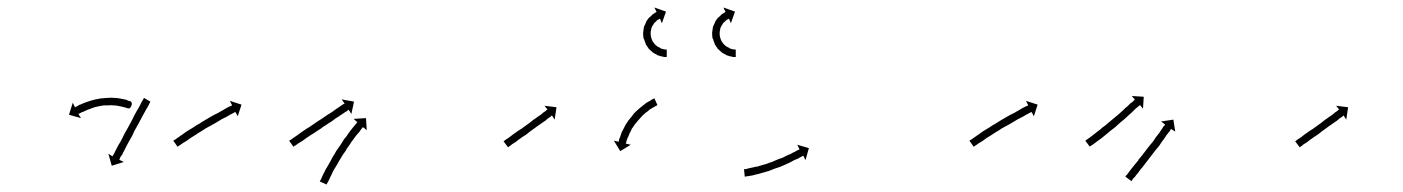

<svg xmlns="http://www.w3.org/2000/svg" viewBox="-20 -489 3741 512"><path d="M319 -201Q319 -201 319 -201Q319 -201 319 -201Q319 -200 319 -200Q319 -200 319 -200Q318 -201 316 -202Q316 -202 316.5 -202Q317 -202 317 -202Q317 -202 317 -202Q317 -202 317 -202Q314 -202 311 -203Q311 -203 311 -203Q311 -203 311 -203Q311 -203 311 -203Q311 -203 311 -203Q307 -204 303 -205Q303 -205 303 -205Q303 -205 303 -205Q303 -205 303 -205Q303 -205 303 -205Q298 -206 293 -207Q293 -207 293 -207Q293 -207 293 -207Q293 -207 293 -207Q293 -207 293 -207Q288 -208 282 -208Q282 -208 282 -208Q282 -208 282 -208Q282 -208 282 -208Q282 -208 282 -208Q276 -209 270 -208Q270 -208 270 -208Q270 -208 270 -208Q270 -208 270 -208Q270 -208 270 -208Q264 -208 257 -208Q257 -208 257 -208Q257 -208 257 -208Q257 -208 257 -208Q257 -208 257 -208Q251 -207 245 -206Q245 -206 245 -206Q245 -206 245 -206Q245 -206 245 -206Q245 -206 245 -206Q238 -204 232 -203Q232 -203 232 -203Q232 -203 232 -203Q232 -203 232 -203Q232 -203 232 -203Q226 -201 221 -199Q221 -199 221 -199Q221 -199 221 -199Q221 -199 221 -199Q221 -199 221 -199Q215 -197 210 -195Q210 -195 210 -195Q210 -195 210 -195Q211 -195 211 -195Q211 -195 211 -195Q206 -193 202 -191Q202 -191 202 -191Q202 -191 202 -191Q202 -191 202 -191Q202 -191 202 -191Q198 -190 195 -188Q195 -188 195 -188Q195 -188 195 -188Q195 -188 195 -188Q195 -188 195 -188Q193 -187 191 -186Q190 -186 189 -185L196 -174L164 -183L174 -215L180 -203Q181 -203 182 -204Q184 -205 186 -206Q186 -206 186 -206Q186 -206 186 -206Q186 -206 186 -206Q186 -206 186 -206Q190 -208 193 -210Q193 -210 193.5 -210Q194 -210 194 -210Q194 -210 194 -210Q194 -210 194 -210Q198 -212 203 -214Q203 -214 203 -214Q203 -214 203 -214Q203 -214 203 -214Q203 -214 203 -214Q208 -216 214 -218Q214 -218 214 -218Q214 -218 214 -218Q214 -218 214 -218Q214 -218 214 -218Q220 -220 227 -222Q227 -222 227 -222Q227 -222 227 -222Q227 -222 227 -222Q227 -222 227 -222Q234 -224 241 -225Q241 -225 241 -225Q241 -225 241 -225Q241 -225 241 -225Q241 -225 241 -225Q248 -227 255 -227Q255 -227 255 -227Q255 -227 255 -227Q255 -227 255 -227Q255 -227 255 -227Q262 -228 269 -228Q269 -228 269 -228Q269 -228 269 -228Q269 -228 269 -228Q269 -228 269 -228Q276 -229 283 -228Q283 -228 283 -228Q283 -228 283 -228Q283 -228 283 -228Q283 -228 283 -228Q290 -228 296 -227Q296 -227 296 -227Q296 -227 296 -227Q296 -227 296 -227Q296 -227 296 -227Q302 -226 307 -225Q307 -225 307 -225Q307 -225 307 -225Q307 -225 307 -225Q307 -225 307 -225Q312 -224 317 -223Q317 -223 317 -223Q317 -223 317 -223Q317 -223 317 -223Q317 -223 317 -223Q320 -221 323 -220Q323 -220 323 -220Q323 -220 323 -220Q323 -220 323.5 -220Q324 -220 324 -220Q326 -220 327 -219Q327 -219 327 -219Q327 -219 327 -219Q327 -219 327 -219Q327 -219 327 -219Q330 -218 325.5 -209Q321 -200 319 -201L328 -219Q334 -215 330 -206Q326 -197 319 -201ZM380 -216Q379 -214 378 -212Q376 -208 374 -204Q371 -200 368 -194Q365 -189 362 -183Q358 -176 355 -170Q351 -163 347 -155Q343 -148 339 -141Q336 -134 332 -126Q328 -119 324 -112Q321 -106 317 -99Q314 -93 311 -87Q308 -82 306 -77Q304 -74 301 -70Q300 -67 299 -65Q299 -64 298.5 -63.5Q298 -63 298 -63L310 -57L278 -47L269 -79L280 -72Q281 -73 281 -73.5Q281 -74 281 -74Q282 -76 284 -79Q286 -83 288 -87Q290 -91 293 -97Q296 -103 300 -109Q303 -115 307 -122Q310 -129 314 -136Q318 -143 322 -150Q326 -158 330 -165Q334 -172 337 -179Q341 -186 344 -192Q348 -198 351 -204Q354 -209 356 -214Q358 -218 360 -221Q362 -224 363 -226Q363 -227 364 -228L381 -218Q381 -217 380 -216Z M444 -115Q446 -116 449 -118Q452 -121 456 -123Q461 -127 466 -130Q471 -134 477 -138Q484 -142 490 -146Q497 -150 504 -155Q512 -159 519 -164Q526 -168 534 -173Q541 -177 548 -181Q555 -185 562 -188Q568 -192 574 -195Q579 -198 584 -201Q588 -203 592 -205Q595 -206 597 -207Q598 -208 599 -208L593 -220L624 -210L614 -179L608 -190Q607 -190 606 -190Q604 -188 601 -187Q598 -185 593 -183Q589 -180 583 -177Q577 -174 571 -171Q565 -167 558 -163Q551 -159 544 -155Q536 -151 529 -147Q522 -142 515 -138Q508 -134 501 -129Q495 -125 488 -121Q482 -117 477 -113Q472 -110 467 -107Q463 -104 460 -102Q457 -100 455 -99Q454 -98 454 -97L442 -114Q443 -114 444 -115Z M753 -115Q755 -116 758 -118Q761 -121 765 -123Q769 -126 775 -130Q780 -134 786 -138Q792 -142 798 -146Q805 -150 812 -155Q818 -159 825 -164Q834 -170 839 -173Q846 -178 852 -182Q859 -186 865 -190Q871 -194 876 -198Q881 -201 885 -204Q889 -207 892 -209Q895 -211 897 -212Q898 -212 899 -213L891 -224L924 -218L917 -185L910 -196Q909 -196 908 -195Q906 -194 904 -192Q900 -190 896 -187Q892 -184 887 -181Q882 -177 876 -174Q870 -170 864 -165Q857 -161 850 -156Q847 -154 843.5 -152Q840 -150 837 -147Q829 -142 823 -138Q816 -133 809 -129Q803 -125 797 -121Q791 -117 786 -113Q781 -110 776 -107Q772 -104 769 -102Q766 -100 764 -99Q763 -98 763 -97L751 -114Q752 -114 753 -115ZM833 -6Q834 -8 836 -11Q838 -15 840 -20Q840 -20 840 -20Q840 -20 840 -20Q840 -20 840 -20Q840 -20 840 -20Q842 -25 845 -30Q845 -30 845 -30Q845 -30 845 -30Q845 -30 845 -30Q845 -30 845 -30Q848 -37 852 -43Q852 -43 852 -43Q852 -43 852 -43Q852 -43 852 -43Q852 -43 852 -43Q856 -50 860 -57Q860 -57 860 -57Q860 -57 860 -57Q860 -57 860 -57Q860 -57 860 -57Q864 -64 868 -72Q868 -72 868 -72Q868 -72 868 -72Q868 -72 868 -72Q868 -72 868 -72Q873 -79 877 -87Q877 -87 877 -87Q877 -87 877 -87Q877 -87 877 -87Q877 -87 877 -87Q882 -94 887 -101Q887 -101 887 -101Q887 -101 887 -101Q887 -101 887 -101Q887 -101 887 -101Q892 -109 896 -115Q896 -115 896 -115Q896 -115 896 -115Q896 -115 896 -115.5Q896 -116 896 -116Q901 -122 906 -128Q906 -128 906 -128Q906 -128 906 -128Q906 -129 906 -129Q906 -129 906 -129Q910 -134 914 -140Q914 -140 914 -140Q914 -140 914 -140Q914 -140 914 -140Q914 -140 914 -140Q918 -145 922 -150Q922 -150 922 -150Q922 -150 922 -150Q922 -150 922 -150Q922 -150 922 -150Q925 -154 928 -157Q930 -160 932 -162Q932 -162 933 -163L923 -172L956 -174L958 -142L948 -150Q948 -150 947 -149Q945 -147 943 -144Q941 -141 938 -137Q938 -137 938 -137Q938 -137 938 -137Q938 -137 938 -137Q938 -137 938 -137Q934 -133 930 -128Q930 -128 930 -128Q930 -128 930 -128Q930 -128 930 -128Q930 -128 930 -128Q926 -122 922 -117Q922 -117 922 -117Q922 -117 922 -117Q922 -117 922 -117Q922 -117 922 -117Q917 -111 913 -104Q913 -104 913 -104Q913 -104 913 -104Q913 -104 913 -104Q913 -104 913 -104Q908 -97 903 -90Q903 -90 903 -90Q903 -90 903 -90Q903 -90 903.5 -90Q904 -90 904 -90Q899 -83 894 -76Q894 -76 894 -76Q894 -76 894 -76Q894 -76 894 -76Q894 -76 894 -76Q890 -69 885 -61Q885 -61 885 -61Q885 -61 885 -61Q885 -61 885 -61Q885 -61 885 -61Q881 -54 877 -47Q877 -47 877 -47Q877 -47 877 -47Q877 -47 877 -47Q877 -47 877 -47Q873 -40 869 -34Q869 -34 869 -34Q869 -34 869 -34Q869 -34 869 -34Q869 -34 869 -34Q866 -27 863 -21Q863 -21 863 -21Q863 -21 863 -21Q863 -21 863 -21Q863 -21 863 -21Q860 -16 858 -11Q858 -11 858 -11Q858 -11 858 -11Q858 -11 858 -11Q858 -11 858 -11Q856 -6 854 -3Q852 0 851 3Q851 3 851 3L833 -5Q833 -5 833 -6Z M1324 -113Q1326 -114 1328 -116Q1330 -118 1334 -120Q1338 -123 1341 -125Q1346 -129 1350 -132Q1355 -135 1360 -139Q1366 -143 1371 -146Q1376 -150 1382 -154Q1387 -158 1393 -162Q1398 -166 1403 -170Q1408 -173 1413 -177Q1417 -180 1422 -183Q1426 -186 1429 -189Q1432 -191 1435 -193Q1437 -195 1438 -196Q1439 -196 1440 -197L1432 -207L1464 -203L1459 -170L1452 -181Q1451 -180 1450 -180Q1449 -178 1447 -177Q1444 -175 1441 -173Q1437 -170 1434 -167Q1429 -164 1425 -161Q1420 -157 1415 -154Q1410 -150 1404 -146Q1399 -142 1393 -138Q1388 -134 1383 -130Q1377 -126 1372 -123Q1367 -119 1362 -116Q1358 -112 1353 -109Q1350 -107 1345 -104Q1342 -101 1340 -100Q1337 -98 1336 -97Q1335 -97 1335 -96L1323 -112Q1323 -113 1324 -113Z M1732 -208Q1732 -208 1732 -208Q1732 -208 1732 -208Q1732 -208 1732 -208Q1732 -208 1732 -208Q1730 -207 1728 -206Q1728 -206 1728 -206Q1728 -206 1728 -206Q1728 -206 1728 -206Q1728 -206 1728 -206Q1726 -205 1723 -203Q1723 -203 1723 -203Q1723 -203 1723 -203Q1723 -203 1723 -203Q1723 -203 1723 -203Q1719 -201 1715 -198Q1715 -198 1715 -198Q1715 -198 1715 -198Q1715 -198 1715 -198.5Q1715 -199 1715 -199Q1711 -196 1707 -192Q1707 -192 1707 -192Q1707 -192 1707 -192Q1707 -192 1707 -192Q1707 -192 1707 -192Q1702 -189 1698 -185Q1698 -185 1698 -185Q1698 -185 1698 -185Q1698 -185 1698 -185Q1698 -185 1698 -185Q1693 -181 1689 -176Q1689 -176 1689 -176Q1689 -176 1689 -176Q1689 -176 1689 -176Q1689 -176 1689 -176Q1684 -171 1680 -166Q1680 -166 1680 -166Q1680 -166 1680 -166Q1680 -166 1680 -166Q1680 -166 1680 -166Q1676 -161 1672 -156Q1672 -156 1672 -156Q1672 -156 1672 -156Q1672 -156 1672 -156Q1672 -156 1672 -156Q1669 -151 1665 -146Q1665 -146 1665 -146Q1665 -146 1665 -146Q1665 -146 1665 -146Q1665 -146 1665 -146Q1662 -140 1660 -135Q1660 -135 1660 -135Q1660 -135 1660 -135Q1660 -135 1660 -135.5Q1660 -136 1660 -136Q1658 -131 1656 -126Q1656 -126 1656 -126Q1656 -126 1656 -126Q1656 -126 1656 -126Q1656 -126 1656 -126Q1654 -122 1652 -118Q1652 -118 1652.5 -118Q1653 -118 1653 -118Q1653 -118 1653 -118Q1653 -118 1653 -118Q1651 -115 1650 -112Q1650 -112 1650 -112Q1650 -112 1651 -112Q1651 -112 1651 -112Q1651 -112 1651 -112Q1650 -109 1649 -108Q1649 -108 1649 -108Q1649 -108 1649 -108Q1649 -108 1649 -108Q1649 -108 1649 -108Q1649 -107 1649 -106L1662 -103L1634 -86L1617 -114L1630 -111Q1630 -112 1630 -113Q1630 -113 1630 -113Q1630 -113 1630 -113Q1630 -113 1630 -113Q1630 -113 1630 -113Q1631 -115 1631 -117Q1631 -117 1631 -117Q1631 -117 1631 -117Q1631 -117 1631 -117Q1631 -117 1631 -117Q1632 -121 1634 -124Q1634 -124 1634 -124Q1634 -124 1634 -125Q1634 -125 1634 -125Q1634 -125 1634 -125Q1635 -129 1637 -134Q1637 -134 1637 -134Q1637 -134 1637 -134Q1637 -134 1637 -134Q1637 -134 1637 -134Q1639 -139 1642 -144Q1642 -144 1642 -144Q1642 -144 1642 -144Q1642 -144 1642 -144Q1642 -144 1642 -144Q1645 -150 1648 -156Q1648 -156 1648 -156Q1648 -156 1648 -156Q1648 -156 1648 -156Q1648 -156 1648 -156Q1652 -162 1656 -168Q1656 -168 1656 -168Q1656 -168 1656 -168Q1656 -168 1656 -168Q1656 -168 1656 -168Q1660 -173 1665 -179Q1665 -179 1665 -179Q1665 -179 1665 -179Q1665 -179 1665 -179Q1665 -179 1665 -179Q1669 -185 1674 -190Q1674 -190 1674 -190Q1674 -190 1674 -190Q1674 -190 1674 -190Q1674 -190 1674 -190Q1679 -195 1685 -200Q1685 -200 1685 -200Q1685 -200 1685 -200Q1685 -200 1685 -200Q1685 -200 1685 -200Q1690 -204 1695 -208Q1695 -208 1695 -208Q1695 -208 1695 -208Q1695 -208 1695 -208Q1695 -208 1695 -208Q1700 -212 1704 -215Q1704 -215 1704 -215Q1704 -215 1704 -215Q1704 -215 1704 -215Q1704 -215 1704 -215Q1709 -218 1713 -220Q1713 -220 1713 -220Q1713 -220 1713 -220Q1713 -220 1713 -220Q1713 -220 1713 -220Q1716 -222 1719 -224Q1719 -224 1719 -224Q1719 -224 1719 -224Q1719 -224 1719 -224Q1719 -224 1719 -224Q1722 -225 1723 -226Q1723 -226 1723 -226Q1723 -226 1723 -226Q1723 -226 1723 -226Q1723 -226 1723 -226Q1724 -226 1725 -227L1733 -209Q1733 -208 1732 -208Z M1940 -337Q1940 -337 1940 -337Q1940 -337 1940 -337Q1940 -337 1940 -337Q1940 -337 1940 -337Q1938 -337 1935 -337Q1935 -337 1935 -337Q1935 -337 1935 -337Q1935 -337 1935 -337Q1935 -337 1935 -337Q1931 -338 1927 -339Q1927 -339 1927 -339Q1927 -339 1927 -339Q1927 -339 1926.5 -339Q1926 -339 1926 -339Q1922 -340 1917 -342Q1917 -342 1916.5 -342Q1916 -342 1916 -342Q1916 -343 1916 -343Q1916 -343 1916 -343Q1911 -345 1905 -349Q1905 -349 1905 -349Q1905 -349 1905 -349Q1905 -349 1905 -349Q1905 -349 1905 -349Q1900 -353 1895 -358Q1895 -358 1895 -358Q1895 -358 1894 -359Q1894 -359 1894 -359Q1894 -359 1894 -359Q1890 -365 1886 -371Q1886 -371 1886 -371Q1886 -371 1886 -371Q1886 -371 1886 -371.5Q1886 -372 1886 -372Q1883 -379 1881 -386Q1881 -386 1881 -386Q1881 -386 1881 -386Q1880 -386 1880 -386.5Q1880 -387 1880 -387Q1879 -394 1879 -401Q1879 -401 1879 -401.5Q1879 -402 1879 -402Q1879 -402 1879 -402Q1879 -402 1879 -402Q1880 -409 1881 -416Q1881 -416 1881 -416.5Q1881 -417 1881 -417Q1881 -417 1881 -417Q1881 -417 1881 -417Q1884 -424 1887 -430Q1887 -430 1887 -430Q1887 -430 1887 -430Q1887 -430 1887 -430.5Q1887 -431 1887 -431Q1890 -436 1894 -441Q1894 -441 1894 -441Q1894 -441 1894 -441Q1894 -441 1894 -441Q1894 -441 1894 -441Q1898 -445 1902 -448Q1902 -448 1902 -448Q1902 -448 1902 -449Q1902 -449 1902 -449Q1902 -449 1902 -449Q1905 -451 1908 -453Q1908 -453 1908.5 -453Q1909 -453 1909 -453Q1909 -453 1909 -453.5Q1909 -454 1909 -454Q1911 -455 1913 -456Q1913 -456 1913 -456Q1913 -456 1913 -456Q1913 -456 1913 -456Q1913 -456 1913 -456Q1914 -457 1915 -457L1909 -469L1940 -458L1929 -427L1924 -439Q1923 -439 1922 -438Q1922 -438 1922 -438Q1922 -438 1922 -438Q1922 -438 1922 -438Q1922 -438 1922 -438Q1921 -438 1919 -436Q1919 -436 1919 -436Q1919 -436 1919 -436Q1919 -437 1919 -437Q1919 -437 1919 -437Q1917 -435 1914 -433Q1914 -433 1914 -433Q1914 -433 1915 -433Q1915 -433 1915 -433Q1915 -433 1915 -433Q1912 -431 1909 -428Q1909 -428 1909 -428Q1909 -428 1909 -428Q1909 -428 1909 -428Q1909 -428 1909 -428Q1907 -425 1904 -420Q1904 -420 1904 -420.5Q1904 -421 1904 -421Q1904 -421 1904 -421Q1904 -421 1904 -421Q1902 -416 1900 -411Q1900 -411 1900.5 -411Q1901 -411 1901 -412Q1901 -412 1901 -412Q1901 -412 1901 -412Q1899 -406 1899 -401Q1899 -401 1899 -401Q1899 -401 1899 -401Q1899 -401 1899 -401.5Q1899 -402 1899 -402Q1899 -396 1900 -390Q1900 -390 1900 -390Q1900 -390 1900 -391Q1900 -391 1900 -391Q1900 -391 1900 -391Q1901 -385 1904 -380Q1904 -380 1904 -380Q1904 -380 1904 -380Q1904 -381 1903.5 -381Q1903 -381 1903 -381Q1906 -376 1910 -371Q1910 -371 1910 -371.5Q1910 -372 1910 -372Q1909 -372 1909 -372Q1909 -372 1909 -372Q1913 -368 1917 -365Q1917 -365 1917 -365Q1917 -365 1917 -365Q1917 -365 1917 -365Q1917 -365 1917 -365Q1921 -363 1925 -361Q1925 -361 1925 -361Q1925 -361 1924 -361Q1924 -361 1924 -361Q1924 -361 1924 -361Q1928 -359 1932 -358Q1932 -358 1932 -358Q1932 -358 1931 -358Q1931 -358 1931 -358Q1931 -358 1931 -358Q1935 -358 1937 -357Q1937 -357 1937 -357Q1937 -357 1937 -357Q1937 -357 1937 -357Q1937 -357 1937 -357Q1939 -357 1941 -357Q1941 -357 1941 -357Q1941 -357 1941 -357Q1941 -357 1941 -357Q1941 -357 1941 -357Q1941 -357 1942 -357V-337Q1941 -337 1940 -337ZM1756 -337Q1756 -337 1756 -337Q1756 -337 1756 -337Q1756 -337 1756 -337Q1756 -337 1756 -337Q1754 -337 1751 -337Q1751 -337 1751 -337Q1751 -337 1751 -337Q1751 -337 1751 -337Q1751 -337 1751 -337Q1747 -338 1743 -339Q1743 -339 1743 -339Q1743 -339 1743 -339Q1743 -339 1742.5 -339Q1742 -339 1742 -339Q1738 -340 1733 -342Q1733 -342 1732.5 -342Q1732 -342 1732 -342Q1732 -343 1732 -343Q1732 -343 1732 -343Q1727 -345 1721 -349Q1721 -349 1721 -349Q1721 -349 1721 -349Q1721 -349 1721 -349Q1721 -349 1721 -349Q1716 -353 1711 -358Q1711 -358 1711 -358Q1711 -358 1710 -359Q1710 -359 1710 -359Q1710 -359 1710 -359Q1706 -365 1702 -371Q1702 -371 1702 -371Q1702 -371 1702 -371Q1702 -371 1702 -371.5Q1702 -372 1702 -372Q1699 -379 1697 -386Q1697 -386 1697 -386Q1697 -386 1697 -386Q1696 -386 1696 -386.5Q1696 -387 1696 -387Q1695 -394 1695 -401Q1695 -401 1695 -401.5Q1695 -402 1695 -402Q1695 -402 1695 -402Q1695 -402 1695 -402Q1696 -409 1697 -416Q1697 -416 1697 -416.5Q1697 -417 1697 -417Q1697 -417 1697 -417Q1697 -417 1697 -417Q1700 -424 1703 -430Q1703 -430 1703 -430Q1703 -430 1703 -430Q1703 -430 1703 -430.5Q1703 -431 1703 -431Q1706 -436 1710 -441Q1710 -441 1710 -441Q1710 -441 1710 -441Q1710 -441 1710 -441Q1710 -441 1710 -441Q1714 -445 1718 -448Q1718 -448 1718 -448Q1718 -448 1718 -449Q1718 -449 1718 -449Q1718 -449 1718 -449Q1721 -451 1724 -453Q1724 -453 1724.5 -453Q1725 -453 1725 -453Q1725 -453 1725 -453.5Q1725 -454 1725 -454Q1727 -455 1729 -456Q1729 -456 1729 -456Q1729 -456 1729 -456Q1729 -456 1729 -456Q1729 -456 1729 -456Q1730 -457 1731 -457L1725 -469L1756 -458L1745 -427L1740 -439Q1739 -439 1738 -438Q1738 -438 1738 -438Q1738 -438 1738 -438Q1738 -438 1738 -438Q1738 -438 1738 -438Q1737 -438 1735 -436Q1735 -436 1735 -436Q1735 -436 1735 -436Q1735 -437 1735 -437Q1735 -437 1735 -437Q1733 -435 1730 -433Q1730 -433 1730 -433Q1730 -433 1731 -433Q1731 -433 1731 -433Q1731 -433 1731 -433Q1728 -431 1725 -428Q1725 -428 1725 -428Q1725 -428 1725 -428Q1725 -428 1725 -428Q1725 -428 1725 -428Q1723 -425 1720 -420Q1720 -420 1720 -420.5Q1720 -421 1720 -421Q1720 -421 1720 -421Q1720 -421 1720 -421Q1718 -416 1716 -411Q1716 -411 1716.5 -411Q1717 -411 1717 -412Q1717 -412 1717 -412Q1717 -412 1717 -412Q1715 -406 1715 -401Q1715 -401 1715 -401Q1715 -401 1715 -401Q1715 -401 1715 -401.5Q1715 -402 1715 -402Q1715 -396 1716 -390Q1716 -390 1716 -390Q1716 -390 1716 -391Q1716 -391 1716 -391Q1716 -391 1716 -391Q1717 -385 1720 -380Q1720 -380 1720 -380Q1720 -380 1720 -380Q1720 -381 1719.5 -381Q1719 -381 1719 -381Q1722 -376 1726 -371Q1726 -371 1726 -371.5Q1726 -372 1726 -372Q1725 -372 1725 -372Q1725 -372 1725 -372Q1729 -368 1733 -365Q1733 -365 1733 -365Q1733 -365 1733 -365Q1733 -365 1733 -365Q1733 -365 1733 -365Q1737 -363 1741 -361Q1741 -361 1741 -361Q1741 -361 1740 -361Q1740 -361 1740 -361Q1740 -361 1740 -361Q1744 -359 1748 -358Q1748 -358 1748 -358Q1748 -358 1747 -358Q1747 -358 1747 -358Q1747 -358 1747 -358Q1751 -358 1753 -357Q1753 -357 1753 -357Q1753 -357 1753 -357Q1753 -357 1753 -357Q1753 -357 1753 -357Q1755 -357 1757 -357Q1757 -357 1757 -357Q1757 -357 1757 -357Q1757 -357 1757 -357Q1757 -357 1757 -357Q1757 -357 1758 -357V-337Q1757 -337 1756 -337Z M1965 -38Q1965 -38 1965 -38Q1965 -38 1965 -38Q1964 -38 1964 -38Q1964 -38 1964 -38Q1966 -38 1969 -38Q1969 -38 1969 -38Q1969 -38 1969 -38Q1969 -38 1969 -38Q1969 -38 1969 -38Q1972 -39 1976 -40Q1976 -40 1976 -40Q1976 -40 1976 -40Q1976 -40 1976 -40Q1976 -40 1976 -40Q1980 -41 1985 -42Q1985 -42 1985 -42Q1985 -42 1985 -42Q1985 -42 1985 -42Q1985 -42 1985 -42Q1991 -43 1997 -45Q1997 -45 1997 -44.5Q1997 -44 1997 -44Q1997 -44 1997 -44Q1997 -44 1997 -44Q2003 -46 2010 -48Q2010 -48 2010 -48Q2010 -48 2010 -48Q2010 -48 2010 -48Q2010 -48 2010 -48Q2017 -50 2024 -52Q2024 -52 2024 -52Q2024 -52 2024 -52Q2024 -52 2024 -52Q2024 -52 2024 -52Q2031 -55 2038 -57Q2038 -57 2038 -57Q2038 -57 2038 -57Q2038 -57 2038 -57Q2038 -57 2038 -57Q2045 -60 2052 -63Q2052 -63 2052 -63Q2052 -63 2052 -63Q2052 -63 2052 -63Q2052 -63 2052 -63Q2059 -66 2066 -68Q2066 -68 2066 -68Q2066 -68 2066 -68Q2066 -68 2066 -68Q2066 -68 2066 -68Q2072 -71 2078 -74Q2078 -74 2078 -74Q2078 -74 2078 -74Q2078 -74 2078 -74Q2078 -74 2078 -74Q2084 -77 2090 -79Q2090 -79 2090 -79Q2090 -79 2089 -79Q2089 -79 2089 -79Q2089 -79 2089 -79Q2094 -82 2099 -84Q2099 -84 2099 -84Q2099 -84 2099 -84Q2099 -84 2099 -84Q2099 -84 2099 -84Q2103 -86 2106 -88Q2109 -89 2111 -90Q2111 -91 2112 -91L2106 -103L2137 -94L2128 -62L2122 -74Q2121 -73 2120 -73Q2118 -72 2115 -70Q2112 -69 2108 -66Q2108 -66 2108 -66Q2108 -66 2108 -66Q2108 -66 2108 -66Q2108 -66 2108 -66Q2103 -64 2098 -62Q2098 -62 2098 -62Q2098 -62 2098 -62Q2098 -62 2098 -62Q2098 -62 2098 -62Q2093 -59 2087 -56Q2087 -56 2087 -56Q2087 -56 2087 -56Q2087 -56 2087 -56Q2087 -56 2087 -56Q2080 -53 2074 -50Q2074 -50 2074 -50Q2074 -50 2074 -50Q2074 -50 2074 -50Q2074 -50 2074 -50Q2067 -47 2060 -44Q2060 -44 2060 -44Q2060 -44 2060 -44Q2060 -44 2060 -44Q2060 -44 2060 -44Q2052 -41 2045 -39Q2045 -39 2045 -39Q2045 -39 2045 -39Q2045 -39 2045 -39Q2045 -39 2045 -39Q2037 -36 2030 -33Q2030 -33 2030 -33Q2030 -33 2030 -33Q2030 -33 2030 -33Q2030 -33 2030 -33Q2023 -31 2016 -29Q2016 -29 2016 -29Q2016 -29 2016 -29Q2016 -29 2016 -29Q2016 -29 2016 -29Q2009 -27 2002 -25Q2002 -25 2002 -25Q2002 -25 2002 -25Q2002 -25 2002 -25Q2002 -25 2002 -25Q1996 -24 1990 -22Q1990 -22 1990 -22Q1990 -22 1990 -22Q1990 -22 1990 -22Q1990 -22 1990 -22Q1984 -21 1980 -20Q1980 -20 1980 -20Q1980 -20 1979 -20Q1979 -20 1979 -20Q1979 -20 1979 -20Q1975 -19 1972 -19Q1972 -19 1972 -19Q1972 -19 1972 -19Q1972 -19 1972 -19Q1972 -19 1972 -19Q1969 -18 1967 -18Q1967 -18 1967 -18Q1967 -18 1967 -18Q1967 -18 1967 -18Q1967 -18 1967 -18Q1966 -18 1966 -18L1964 -38Q1964 -38 1965 -38Z M2567 -115Q2569 -116 2572 -118Q2575 -121 2579 -123Q2584 -127 2589 -130Q2594 -134 2600 -138Q2607 -142 2613 -146Q2620 -150 2627 -155Q2635 -159 2642 -164Q2649 -168 2657 -173Q2664 -177 2671 -181Q2678 -185 2685 -188Q2691 -192 2697 -195Q2702 -198 2707 -201Q2711 -203 2715 -205Q2718 -206 2720 -207Q2721 -208 2722 -208L2716 -220L2747 -210L2737 -179L2731 -190Q2730 -190 2729 -190Q2727 -188 2724 -187Q2721 -185 2716 -183Q2712 -180 2706 -177Q2700 -174 2694 -171Q2688 -167 2681 -163Q2674 -159 2667 -155Q2659 -151 2652 -147Q2645 -142 2638 -138Q2631 -134 2624 -129Q2618 -125 2611 -121Q2605 -117 2600 -113Q2595 -110 2590 -107Q2586 -104 2583 -102Q2580 -100 2578 -99Q2577 -98 2577 -97L2565 -114Q2566 -114 2567 -115Z M2876 -115Q2878 -116 2880 -118Q2883 -120 2887 -123Q2891 -126 2895 -129Q2895 -129 2895 -129Q2895 -129 2895 -129Q2895 -129 2895 -129Q2895 -129 2895 -129Q2900 -133 2905 -137Q2905 -137 2905 -137Q2905 -137 2905 -137Q2905 -137 2905 -137Q2905 -137 2905 -137Q2911 -141 2917 -146H2916Q2922 -150 2928 -155Q2934 -160 2941 -166Q2947 -171 2953 -176Q2959 -181 2965 -186Q2970 -191 2976 -196Q2980 -201 2986 -205Q2988 -207 2990 -209Q2992 -211 2994 -213Q2998 -216 3001 -218Q3003 -221 3005 -222Q3006 -223 3006 -224L2998 -233L3030 -231L3028 -199L3020 -209Q3019 -208 3018 -207Q3016 -206 3014 -204Q3011 -201 3007 -198Q3005 -196 3003 -194Q3001 -192 2999 -190Q2994 -186 2989 -181Q2983 -176 2978 -171Q2972 -166 2966 -161Q2960 -156 2954 -150Q2947 -145 2941 -140Q2935 -135 2929 -130Q2923 -125 2918 -121Q2918 -121 2918 -121Q2918 -121 2918 -121Q2918 -121 2918 -121Q2918 -121 2918 -121Q2912 -117 2907 -113Q2907 -113 2907 -113Q2907 -113 2907 -113Q2907 -113 2907 -113Q2907 -113 2907 -113Q2903 -110 2899 -107Q2895 -104 2892 -102Q2889 -100 2887 -99Q2886 -98 2886 -98L2874 -114Q2875 -114 2876 -115ZM2982 -20Q2984 -22 2986 -24Q2988 -27 2991 -31Q2994 -35 2998 -40Q3002 -45 3006 -50Q3011 -56 3016 -62H3015Q3020 -68 3025 -74Q3030 -81 3035 -87Q3040 -94 3045 -100Q3050 -106 3055 -112Q3059 -118 3063 -124Q3067 -129 3071 -134Q3071 -134 3071 -134Q3071 -134 3071 -134Q3071 -134 3071 -134Q3071 -134 3071 -134Q3074 -139 3077 -143Q3080 -147 3082 -151Q3084 -153 3086 -155V-156Q3086 -156 3087 -157L3076 -165L3109 -170L3114 -138L3103 -145Q3103 -145 3102 -144Q3101 -142 3099 -139Q3096 -136 3093 -131V-132Q3090 -127 3087 -123Q3087 -123 3087 -123Q3087 -123 3087 -123Q3087 -123 3087 -123Q3087 -123 3087 -123Q3084 -118 3079 -112Q3075 -106 3071 -100Q3066 -94 3061 -88Q3056 -81 3051 -75Q3046 -68 3041 -62Q3036 -56 3031 -49Q3027 -43 3022 -38Q3018 -32 3014 -27Q3010 -23 3007 -18Q3004 -15 3001 -12Q2999 -9 2998 -7Q2997 -6 2997 -6L2981 -18Q2982 -19 2982 -20Z M3435 -113Q3437 -114 3439 -116Q3441 -118 3445 -120Q3449 -123 3452 -125Q3457 -129 3461 -132Q3466 -135 3471 -139Q3477 -143 3482 -146Q3487 -150 3493 -154Q3498 -158 3504 -162Q3509 -166 3514 -170Q3519 -173 3524 -177Q3528 -180 3533 -183Q3537 -186 3540 -189Q3543 -191 3546 -193Q3548 -195 3549 -196Q3550 -196 3551 -197L3543 -207L3575 -203L3570 -170L3563 -181Q3562 -180 3561 -180Q3560 -178 3558 -177Q3555 -175 3552 -173Q3548 -170 3545 -167Q3540 -164 3536 -161Q3531 -157 3526 -154Q3521 -150 3515 -146Q3510 -142 3504 -138Q3499 -134 3494 -130Q3488 -126 3483 -123Q3478 -119 3473 -116Q3469 -112 3464 -109Q3461 -107 3456 -104Q3453 -101 3451 -100Q3448 -98 3447 -97Q3446 -97 3446 -96L3434 -112Q3434 -113 3435 -113Z"/></svg>

Font: FRB American Cursive Just Arrows Black
Style: Bold Italic
Weight: 900
Italic angle: -25°
Version: Version 2.0;Modular Font Editor K font №1